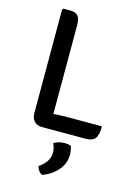

<svg xmlns="http://www.w3.org/2000/svg" viewBox="-139 -762 790 1102"><g transform="rotate(15 256.0 -210.5)"><path d="M196.9 1.1H152.2Q125 1.1 107.6 -16Q90.1 -33.2 90.1 -65.4V-681.1L96.5 -687.2H137.3Q169.8 -687.2 183.3 -670.7Q196.9 -654.2 196.9 -619.4ZM484.5 -91.9Q484.5 -38.1 467.9 -18.5Q451.4 1.1 412.8 1.1H152.2L97.1 -77Q143.3 -84.9 193.9 -88.4Q244.5 -91.9 285.9 -91.9ZM340.1 61.2Q344.1 69.6 346.9 84.3Q349.8 99 349.8 112.7Q349.8 163.4 316.3 203.8Q282.8 244.2 226.1 266.2Q213.4 261.9 204.3 249.5Q195.1 237.1 192.3 222Q252.2 182.7 252.2 126.2Q252.2 112.9 248.6 98.9Q245 85 239.2 73.8Q265.9 56.1 304.7 56.1Q324.3 56.1 340.1 61.2Z"/></g></svg>

Font: Signika SC
Style: Regular
Weight: 300
Designer: Anna Giedryś
Foundry: Anna Giedryś
Version: Version 2.000